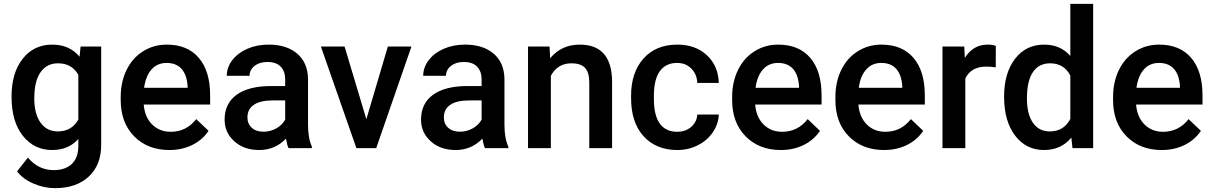

<svg xmlns="http://www.w3.org/2000/svg" viewBox="-20 -770 6302 998"><path d="M40 -268.1Q40 -391.1 97.9 -464.6Q155.8 -538.1 251.5 -538.1Q341.8 -538.1 393.6 -475.1L398.9 -528.3H505.9V-16.1Q505.9 87.9 441.2 147.9Q376.5 208 266.6 208Q208.5 208 153.1 183.8Q97.7 159.7 68.8 120.6L125 49.3Q179.7 114.3 259.8 114.3Q318.8 114.3 353 82.3Q387.2 50.3 387.2 -11.7V-47.4Q335.9 9.8 250.5 9.8Q157.7 9.8 98.9 -64Q40 -137.7 40 -268.1ZM158.2 -257.8Q158.2 -178.2 190.7 -132.6Q223.1 -86.9 280.8 -86.9Q352.5 -86.9 387.2 -148.4V-380.9Q353.5 -440.9 281.7 -440.9Q223.1 -440.9 190.7 -394.5Q158.2 -348.1 158.2 -257.8Z M860.4 9.8Q747.6 9.8 677.5 -61.3Q607.4 -132.3 607.4 -250.5V-265.1Q607.4 -344.2 637.9 -406.5Q668.5 -468.8 723.6 -503.4Q778.8 -538.1 846.7 -538.1Q954.6 -538.1 1013.4 -469.2Q1072.3 -400.4 1072.3 -274.4V-226.6H727.1Q732.4 -161.1 770.8 -123Q809.1 -85 867.2 -85Q948.7 -85 1000 -150.9L1064 -89.8Q1032.2 -42.5 979.2 -16.4Q926.3 9.8 860.4 9.8ZM846.2 -442.9Q797.4 -442.9 767.3 -408.7Q737.3 -374.5 729 -313.5H955.1V-322.3Q951.2 -381.8 923.3 -412.4Q895.5 -442.9 846.2 -442.9Z M1480 0Q1472.2 -15.1 1466.3 -49.3Q1409.7 9.8 1327.6 9.8Q1248 9.8 1197.8 -35.6Q1147.5 -81.1 1147.5 -147.9Q1147.5 -232.4 1210.2 -277.6Q1272.9 -322.8 1389.6 -322.8H1462.4V-357.4Q1462.4 -398.4 1439.5 -423.1Q1416.5 -447.8 1369.6 -447.8Q1329.1 -447.8 1303.2 -427.5Q1277.3 -407.2 1277.3 -376H1158.7Q1158.7 -419.4 1187.5 -457.3Q1216.3 -495.1 1265.9 -516.6Q1315.4 -538.1 1376.5 -538.1Q1469.2 -538.1 1524.4 -491.5Q1579.6 -444.8 1581.1 -360.4V-122.1Q1581.1 -50.8 1601.1 -8.3V0ZM1349.6 -85.4Q1384.8 -85.4 1415.8 -102.5Q1446.8 -119.6 1462.4 -148.4V-248H1398.4Q1332.5 -248 1299.3 -225.1Q1266.1 -202.1 1266.1 -160.2Q1266.1 -126 1288.8 -105.7Q1311.5 -85.4 1349.6 -85.4Z M1884.3 -150.4 1996.1 -528.3H2118.7L1935.5 0H1832.5L1647.9 -528.3H1771Z M2501 0Q2493.2 -15.1 2487.3 -49.3Q2430.7 9.8 2348.6 9.8Q2269 9.8 2218.8 -35.6Q2168.5 -81.1 2168.5 -147.9Q2168.5 -232.4 2231.2 -277.6Q2293.9 -322.8 2410.6 -322.8H2483.4V-357.4Q2483.4 -398.4 2460.4 -423.1Q2437.5 -447.8 2390.6 -447.8Q2350.1 -447.8 2324.2 -427.5Q2298.3 -407.2 2298.3 -376H2179.7Q2179.7 -419.4 2208.5 -457.3Q2237.3 -495.1 2286.9 -516.6Q2336.4 -538.1 2397.5 -538.1Q2490.2 -538.1 2545.4 -491.5Q2600.6 -444.8 2602.1 -360.4V-122.1Q2602.1 -50.8 2622.1 -8.3V0ZM2370.6 -85.4Q2405.8 -85.4 2436.8 -102.5Q2467.8 -119.6 2483.4 -148.4V-248H2419.4Q2353.5 -248 2320.3 -225.1Q2287.1 -202.1 2287.1 -160.2Q2287.1 -126 2309.8 -105.7Q2332.5 -85.4 2370.6 -85.4Z M2836.4 -528.3 2839.8 -467.3Q2898.4 -538.1 2993.7 -538.1Q3158.7 -538.1 3161.6 -349.1V0H3043V-342.3Q3043 -392.6 3021.2 -416.7Q2999.5 -440.9 2950.2 -440.9Q2878.4 -440.9 2843.3 -376V0H2724.6V-528.3Z M3499.5 -85Q3543.9 -85 3573.2 -110.8Q3602.5 -136.7 3604.5 -174.8H3716.3Q3714.4 -125.5 3685.5 -82.8Q3656.7 -40 3607.4 -15.1Q3558.1 9.8 3501 9.8Q3390.1 9.8 3325.2 -62Q3260.3 -133.8 3260.3 -260.3V-272.5Q3260.3 -393.1 3324.7 -465.6Q3389.2 -538.1 3500.5 -538.1Q3594.7 -538.1 3654.1 -483.2Q3713.4 -428.2 3716.3 -338.9H3604.5Q3602.5 -384.3 3573.5 -413.6Q3544.4 -442.9 3499.5 -442.9Q3441.9 -442.9 3410.6 -401.1Q3379.4 -359.4 3378.9 -274.4V-255.4Q3378.9 -169.4 3409.9 -127.2Q3440.9 -85 3499.5 -85Z M4038.6 9.8Q3925.8 9.8 3855.7 -61.3Q3785.6 -132.3 3785.6 -250.5V-265.1Q3785.6 -344.2 3816.2 -406.5Q3846.7 -468.8 3901.9 -503.4Q3957 -538.1 4024.9 -538.1Q4132.8 -538.1 4191.7 -469.2Q4250.5 -400.4 4250.5 -274.4V-226.6H3905.3Q3910.6 -161.1 3949 -123Q3987.3 -85 4045.4 -85Q4127 -85 4178.2 -150.9L4242.2 -89.8Q4210.4 -42.5 4157.5 -16.4Q4104.5 9.8 4038.6 9.8ZM4024.4 -442.9Q3975.6 -442.9 3945.6 -408.7Q3915.5 -374.5 3907.2 -313.5H4133.3V-322.3Q4129.4 -381.8 4101.6 -412.4Q4073.7 -442.9 4024.4 -442.9Z M4575.2 9.8Q4462.4 9.8 4392.3 -61.3Q4322.3 -132.3 4322.3 -250.5V-265.1Q4322.3 -344.2 4352.8 -406.5Q4383.3 -468.8 4438.5 -503.4Q4493.7 -538.1 4561.5 -538.1Q4669.4 -538.1 4728.3 -469.2Q4787.1 -400.4 4787.1 -274.4V-226.6H4441.9Q4447.3 -161.1 4485.6 -123Q4523.9 -85 4582 -85Q4663.6 -85 4714.8 -150.9L4778.8 -89.8Q4747.1 -42.5 4694.1 -16.4Q4641.1 9.8 4575.2 9.8ZM4561 -442.9Q4512.2 -442.9 4482.2 -408.7Q4452.1 -374.5 4443.8 -313.5H4669.9V-322.3Q4666 -381.8 4638.2 -412.4Q4610.4 -442.9 4561 -442.9Z M5155.8 -419.9Q5132.3 -423.8 5107.4 -423.8Q5025.9 -423.8 4997.6 -361.3V0H4878.9V-528.3H4992.2L4995.1 -469.2Q5038.1 -538.1 5114.3 -538.1Q5139.6 -538.1 5156.2 -531.2Z M5199.2 -268.1Q5199.2 -390.1 5255.9 -464.1Q5312.5 -538.1 5407.7 -538.1Q5491.7 -538.1 5543.5 -479.5V-750H5662.1V0H5554.7L5548.8 -54.7Q5495.6 9.8 5406.7 9.8Q5314 9.8 5256.6 -64.9Q5199.2 -139.6 5199.2 -268.1ZM5317.9 -257.8Q5317.9 -177.2 5348.9 -132.1Q5379.9 -86.9 5437 -86.9Q5509.8 -86.9 5543.5 -151.9V-377.4Q5510.7 -440.9 5438 -440.9Q5380.4 -440.9 5349.1 -395.3Q5317.9 -349.6 5317.9 -257.8Z M6018.6 9.8Q5905.8 9.8 5835.7 -61.3Q5765.6 -132.3 5765.6 -250.5V-265.1Q5765.6 -344.2 5796.1 -406.5Q5826.7 -468.8 5881.8 -503.4Q5937 -538.1 6004.9 -538.1Q6112.8 -538.1 6171.6 -469.2Q6230.5 -400.4 6230.5 -274.4V-226.6H5885.3Q5890.6 -161.1 5929 -123Q5967.3 -85 6025.4 -85Q6106.9 -85 6158.2 -150.9L6222.2 -89.8Q6190.4 -42.5 6137.5 -16.4Q6084.5 9.8 6018.6 9.8ZM6004.4 -442.9Q5955.6 -442.9 5925.5 -408.7Q5895.5 -374.5 5887.2 -313.5H6113.3V-322.3Q6109.4 -381.8 6081.5 -412.4Q6053.7 -442.9 6004.4 -442.9Z"/></svg>

Font: Vazir Medium
Style: Medium
Weight: 500
Designer: Saber Rastikerdar
Foundry: Saber Rastikerdar
Version: Version 30.0.0